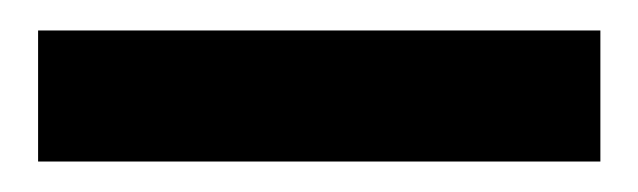

<svg xmlns="http://www.w3.org/2000/svg" viewBox="-20 -687 419 126"><path d="M5 -581V-667H374V-581Z"/></svg>

Font: DM Sans 11pt SemiBold
Style: Regular
Weight: 600
Version: Version 4.004;gftools[0.9.30]